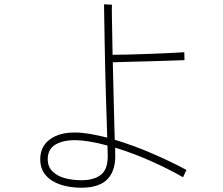

<svg xmlns="http://www.w3.org/2000/svg" viewBox="-20 -837 1040 897"><path d="M851 -43 835 -9Q769 -47 685 -84.5Q601 -122 518 -147V-126Q523 -45 484.5 -2.5Q446 40 360 40Q306 40 262.5 25.5Q219 11 193.5 -18.5Q168 -48 168 -93Q168 -152 212 -185Q256 -218 329 -218Q361 -218 399.5 -211.5Q438 -205 481 -194Q479 -258 476.5 -335Q474 -412 472 -490Q470 -568 469 -636.5Q468 -705 467 -753Q466 -801 466 -817L503 -815Q502 -798 503 -749.5Q504 -701 505 -636Q505 -623 505.5 -609Q506 -595 506 -581Q530 -581 574.5 -582Q619 -583 670.5 -585Q722 -587 768 -589Q814 -591 841 -593L842 -556Q815 -555 768.5 -553.5Q722 -552 670 -550.5Q618 -549 574 -548Q530 -547 507 -546Q509 -455 511.5 -358Q514 -261 516 -184Q603 -158 692 -119.5Q781 -81 851 -43ZM483 -125Q483 -133 482.5 -141Q482 -149 482 -157Q439 -169 400 -175.5Q361 -182 329 -182Q272 -182 237.5 -160.5Q203 -139 203 -93Q203 -59 224.5 -37Q246 -15 282 -5Q318 5 360 5Q422 5 454.5 -23Q487 -51 483 -125Z"/></svg>

Font: Zen Kaku Gothic Antique Light
Style: Regular
Weight: 300
Designer: Yoshimichi Ohira
Foundry: Positype
Version: Version 1.001